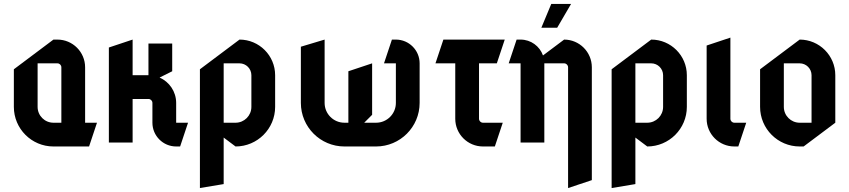

<svg xmlns="http://www.w3.org/2000/svg" viewBox="-20 -720 4290 970"><path d="M290 -380V-100H250C205.8 -100 170 -135.8 170 -180V-400H270C281 -400 290 -391 290 -380ZM250 20H430L470 -100H410V-380C410 -457.3 347.3 -520 270 -520H250L50 -370V-180C50 -69.6 139.6 20 250 20Z M650 -340V-520L530 -480V0H650V-220H730C741 -220 750 -211 750 -200V-100C750 -33.8 803.8 20 870 20H890L930 -100H870V-200C870 -257.2 835.6 -306.5 786.3 -328.2L850 -360V-500H730V-340Z M1110 -100V-400H1190C1223.1 -400 1250 -373.1 1250 -340V-180C1250 -135.8 1214.2 -100 1170 -100ZM1370 -180V-340C1370 -439.4 1289.4 -520 1190 -520L990 -370V230L1110 210V-25L1170 20C1280.4 20 1370 -69.6 1370 -180Z M1880 -100H1820L1860 -140V-400L1740 -360V-100H1720C1664.8 -100 1620 -144.8 1620 -200V-520L1500 -484V-200C1500 -78.6 1598.6 20 1720 20H1880C2001.4 20 2100 -78.6 2100 -200V-400C2100 -466.2 2046.2 -520 1980 -520H1960L1920 -400H1980V-200C1980 -144.8 1935.2 -100 1880 -100Z M2530 -520H2220L2180 -400H2280V-120C2280 -42.7 2342.7 20 2420 20H2480L2520 -100H2420C2409 -100 2400 -109 2400 -120V-400H2490Z M2765 -700 2715 -580H2795L2865 -700ZM2590 -520 2550 -400H2610V0H2730V-400H2830C2841 -400 2850 -391 2850 -380V230L2970 190V-380C2970 -457.3 2907.3 -520 2830 -520L2723.2 -439.9C2706.7 -486.5 2662.2 -520 2610 -520Z M3190 -100V-400H3270C3303.1 -400 3330 -373.1 3330 -340V-180C3330 -135.8 3294.2 -100 3250 -100ZM3450 -180V-340C3450 -439.4 3369.4 -520 3270 -520L3070 -370V230L3190 210V-25L3250 20C3360.4 20 3450 -69.6 3450 -180Z M3670 -120V-530L3550 -490V-120C3550 -42.7 3612.7 20 3690 20H3710L3750 -100H3690C3679 -100 3670 -109 3670 -120Z M3940 -400H4020C4053.1 -400 4080 -373.1 4080 -340V-100H4020C3975.8 -100 3940 -135.8 3940 -180ZM4020 -520 3820 -370V-180C3820 -69.6 3909.6 20 4020 20H4040L4200 -100V-340C4200 -439.4 4119.4 -520 4020 -520Z"/></svg>

Font: Abibas
Style: Medium
Weight: 500
Version: Version 0.3